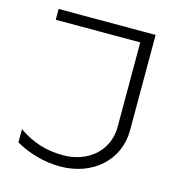

<svg xmlns="http://www.w3.org/2000/svg" viewBox="-105 -793 836 893"><g transform="rotate(15 313.0 -347.0)"><path d="M68 -700V-648H475V-240C475 -128.6 386 -48 263 -48C182.5 -48 113.8 -69.7 48 -116V-52C112 -15.3 190 6 263 6C420.8 6 535 -97.3 535 -240V-700Z"/></g></svg>

Font: Resamitz
Style: Regular
Weight: 500
Designer: gluk
Foundry: gluk
Version: Version 0.047